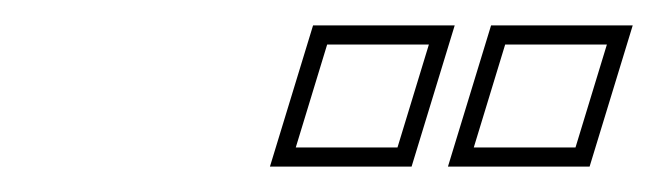

<svg xmlns="http://www.w3.org/2000/svg" viewBox="-20 -736 518 151"><path d="M444.8 -660 432.6 -620H352.6L364.8 -660L365.1 -661L377.3 -701H457.3L445.1 -661ZM304.8 -660 292.6 -620H212.6L224.8 -660L225.1 -661L237.3 -701H317.3L305.1 -661ZM443.7 -605 477.6 -716H366.2L332.3 -605ZM303.7 -605 337.6 -716H226.2L192.3 -605Z"/></svg>

Font: Nordica Plus
Style: NordicaClassicLtExtOblOl
Weight: 300
Version: Version 1.01